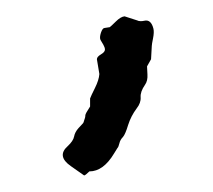

<svg xmlns="http://www.w3.org/2000/svg" viewBox="-20 -787 259 234"><path d="M155.8 -761.7Q164.1 -763.7 167 -752Q168 -747.6 166.5 -740.2Q165 -732.9 165 -731L164.1 -714.8L159.2 -706.1Q159.2 -704.1 159.7 -696.3Q160.2 -688.5 156.7 -683.6Q150.9 -675.3 151.4 -668.5Q151.9 -661.6 146.5 -654.8Q139.6 -645.5 136.2 -634.8Q132.8 -623.5 129.9 -620.1Q126.5 -616.7 125.5 -612.3Q124.5 -607.9 123 -606.4Q122.1 -605 119.1 -600.1Q106 -578.1 88.9 -578.1Q84 -573.2 82.5 -573.2L66.4 -584.5Q48.8 -596.7 62.5 -608.9Q69.3 -615.2 70.3 -620.6Q71.3 -626 75.7 -630.9Q80.1 -635.7 81.1 -636.7Q82 -637.7 82.5 -640.1Q83 -642.1 83.5 -643.1Q84 -644.5 84 -646.5Q84 -648.4 89.8 -657.2V-667Q90.8 -669.9 95.7 -679.7Q100.6 -689.5 101.1 -696.8L98.1 -714.8Q98.1 -717.8 103 -720.7Q107.9 -723.6 107.9 -726.6Q107.9 -729 106 -732.4Q104 -735.8 102.5 -738.3Q101.1 -741.2 103 -747.1Q105 -752.9 107.4 -752.9L113.8 -753.9Q115.2 -754.9 121.1 -760.7Q127 -766.6 131.8 -767.1L147 -762.2Q148.9 -761.2 151.4 -761.2Q153.8 -761.2 155.8 -761.7Z"/></svg>

Font: AntiqueNobleLightItalic
Style: LightItalic
Weight: 400
Version: Version 001.000